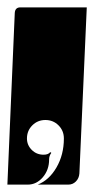

<svg xmlns="http://www.w3.org/2000/svg" viewBox="-20 -510 255 520"><path d="M0 -10 20 -475Q21 -490 35 -490H215L195 -40Q194 -27 185.5 -18.5Q177 -10 165 -10H82Q113 -22 133 -56.5Q153 -91 153 -135Q153 -156 138.5 -170.5Q124 -185 103 -185Q82 -185 67.5 -170.5Q53 -156 53 -135Q53 -117 66 -104Q79 -91 98 -91Q111 -91 116 -98L119 -96Q113 -88 113 -78Q113 -50 96 -30Q79 -10 55 -10Z"/></svg>

Font: PrimecolorCV1
Style: Medium
Weight: 500
Designer: gluk
Foundry: gluk
Version: Version 0.672